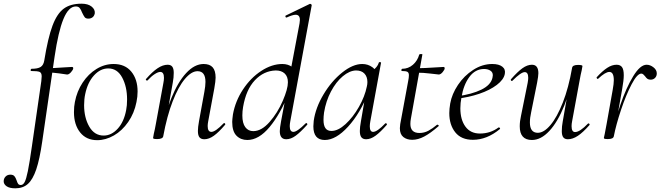

<svg xmlns="http://www.w3.org/2000/svg" viewBox="-123 -746 3581 1041"><path d="M-103 237Q-103 222 -93 211.5Q-83 201 -67 201Q-52 201 -45 209Q-38 217 -33 232Q-29 245 -24.5 251Q-20 257 -10 257Q2 257 10.5 241.5Q19 226 28 182Q37 138 50 47L101 -306Q103 -326 103 -332Q103 -351 92 -356Q81 -361 46 -361Q43 -361 43 -366Q43 -368 44.5 -370.5Q46 -373 47 -373Q82 -373 97.5 -383Q113 -393 117 -418Q137 -541 161.5 -606.5Q186 -672 222.5 -699Q259 -726 319 -726Q354 -726 373.5 -710.5Q393 -695 391 -674Q388 -659 378.5 -652Q369 -645 356 -645Q342 -645 336 -653Q330 -661 322 -678Q316 -694 309 -702.5Q302 -711 288 -711Q249 -711 221 -643Q193 -575 173 -439L106 21Q92 118 73.5 172.5Q55 227 28.5 251Q2 275 -40 275Q-71 275 -87 264Q-103 253 -103 237ZM131 -353 133 -376Q159 -376 231 -381L267 -383Q274 -383 274 -376Q274 -368 262 -354.5Q250 -341 240 -342Q232 -343 198.5 -348Q165 -353 131 -353Z M278 -138Q278 -169 283 -193Q294 -251 325 -298Q356 -345 400 -372Q444 -399 493 -399Q555 -399 589 -357.5Q623 -316 623 -250Q623 -222 617 -193Q605 -132 572 -84.5Q539 -37 494.5 -11.5Q450 14 404 14Q345 14 311.5 -28Q278 -70 278 -138ZM561 -149Q566 -173 566 -207Q566 -276 539.5 -325.5Q513 -375 464 -375Q421 -375 386.5 -337Q352 -299 339 -236Q333 -208 333 -176Q333 -108 361 -59.5Q389 -11 439 -11Q481 -11 515 -48Q549 -85 561 -149Z M950 -36Q950 -56 956 -89L985 -248Q991 -280 991 -302Q991 -360 948 -360Q915 -360 879.5 -318Q844 -276 813 -196Q782 -116 762 -7L750 -8Q770 -124 805.5 -212.5Q841 -301 886.5 -350Q932 -399 981 -399Q1014 -399 1030 -381Q1046 -363 1046 -325Q1046 -307 1039 -267L1006 -89Q1003 -74 1003 -63Q1003 -31 1023 -31Q1045 -31 1089 -77Q1091 -79 1092 -79Q1095 -79 1097.5 -75.5Q1100 -72 1097 -69Q1063 -29 1036.5 -10Q1010 9 985 9Q967 9 958.5 -1.5Q950 -12 950 -36ZM707 2 711 -21Q717 -45 722 -74L763 -297Q766 -312 766 -324Q766 -356 746 -356Q734 -356 715.5 -344Q697 -332 677 -310Q676 -309 674 -309Q671 -309 668.5 -312.5Q666 -316 669 -318Q703 -357 731.5 -376Q760 -395 786 -395Q803 -395 811 -384.5Q819 -374 819 -351Q819 -325 814 -299L762 -7Q761 0 752.5 4Q744 8 730 8Q716 8 711.5 6.5Q707 5 707 2Z M1136 -85Q1136 -96 1140 -126Q1153 -198 1194.5 -261Q1236 -324 1293.5 -361.5Q1351 -399 1408 -399Q1439 -399 1461.5 -382.5Q1484 -366 1487 -332L1445 -246Q1397 -127 1338.5 -57Q1280 13 1218 13Q1182 13 1159 -10.5Q1136 -34 1136 -85ZM1438 -300Q1438 -331 1420.5 -347.5Q1403 -364 1372 -364Q1307 -362 1259 -311Q1211 -260 1195 -166Q1191 -143 1191 -120Q1191 -78 1207 -56.5Q1223 -35 1250 -35Q1295 -35 1338.5 -84.5Q1382 -134 1410 -199Q1438 -264 1438 -300ZM1394 -35Q1394 -51 1401 -89L1501 -619Q1503 -633 1503 -638Q1503 -666 1480 -666Q1464 -666 1431 -651H1429Q1426 -651 1424.5 -656Q1423 -661 1427 -662L1557 -725H1559Q1562 -725 1565 -722Q1568 -719 1567 -717L1451 -89Q1448 -73 1448 -62Q1448 -31 1468 -31Q1488 -31 1534 -77Q1536 -79 1537 -79Q1540 -79 1542.5 -75.5Q1545 -72 1542 -69Q1506 -29 1480 -10Q1454 9 1429 9Q1394 9 1394 -35Z M1576 -61Q1576 -69 1578 -91Q1588 -162 1631 -234Q1674 -306 1732 -352.5Q1790 -399 1841 -399Q1872 -399 1896 -381.5Q1920 -364 1923 -330L1880 -357Q1894 -359 1910 -374Q1926 -389 1931 -407Q1932 -410 1938 -409Q1944 -408 1943 -406L1885 -89Q1882 -73 1882 -61Q1882 -31 1900 -31Q1922 -31 1966 -77Q1967 -78 1969 -78Q1972 -78 1974 -74.5Q1976 -71 1974 -69Q1940 -30 1913.5 -10.5Q1887 9 1862 9Q1845 9 1836.5 -1.5Q1828 -12 1828 -36Q1828 -56 1834 -89L1858 -229L1875 -246Q1830 -131 1764 -59Q1698 13 1638 13Q1576 13 1576 -61ZM1866 -277Q1869 -289 1869 -301Q1869 -330 1853 -347Q1837 -364 1807 -364Q1772 -363 1735.5 -332.5Q1699 -302 1671.5 -250Q1644 -198 1634 -136Q1631 -114 1631 -96Q1631 -66 1641.5 -51Q1652 -36 1674 -36Q1710 -36 1750.5 -73Q1791 -110 1823 -166.5Q1855 -223 1866 -277Z M2045 -51Q2045 -57 2047 -73L2090 -306Q2094 -325 2094 -338Q2094 -352 2086 -356.5Q2078 -361 2056 -361Q2053 -361 2053 -366Q2053 -368 2054.5 -370.5Q2056 -373 2057 -373Q2091 -373 2116 -395Q2141 -417 2150 -450Q2152 -453 2159 -453Q2169 -453 2167 -450L2105 -104Q2102 -88 2102 -74Q2102 -25 2151 -25Q2177 -25 2199.5 -37Q2222 -49 2247 -70H2248Q2251 -70 2254.5 -67Q2258 -64 2255 -62Q2210 -23 2176.5 -5.5Q2143 12 2112 12Q2083 12 2064 -3Q2045 -18 2045 -51ZM2136 -352 2138 -376Q2170 -376 2247 -381L2281 -383Q2288 -383 2288 -376Q2288 -368 2277 -355Q2266 -342 2256 -342Q2251 -342 2211.5 -347Q2172 -352 2136 -352Z M2313 -133Q2313 -155 2318 -185Q2327 -236 2360 -285.5Q2393 -335 2442.5 -367Q2492 -399 2546 -399Q2582 -399 2600.5 -384.5Q2619 -370 2614 -345Q2608 -314 2570.5 -285.5Q2533 -257 2475.5 -237.5Q2418 -218 2354 -211L2356 -224Q2436 -235 2487 -260Q2538 -285 2547 -324Q2549 -334 2549 -338Q2549 -355 2535 -363.5Q2521 -372 2502 -372Q2454 -372 2422 -329Q2390 -286 2379 -218Q2373 -187 2373 -159Q2373 -97 2400.5 -59.5Q2428 -22 2479 -22Q2536 -22 2580 -55H2582Q2585 -55 2587.5 -52Q2590 -49 2587 -46Q2517 12 2441 12Q2378 12 2345.5 -28.5Q2313 -69 2313 -133Z M2695 -61Q2695 -88 2702 -119L2738 -297Q2741 -314 2741 -324Q2741 -355 2722 -355Q2702 -355 2656 -309Q2654 -307 2652 -307Q2649 -307 2647 -310.5Q2645 -314 2648 -317Q2683 -357 2709.5 -376Q2736 -395 2761 -395Q2796 -395 2796 -349Q2796 -334 2789 -297L2757 -138Q2750 -107 2750 -82Q2750 -26 2793 -26Q2826 -26 2861.5 -68Q2897 -110 2928.5 -190Q2960 -270 2979 -379L2992 -378Q2972 -262 2936.5 -173.5Q2901 -85 2855.5 -36Q2810 13 2761 13Q2695 13 2695 -61ZM2923 -35Q2923 -61 2928 -87L2979 -379Q2982 -394 3011 -394Q3035 -394 3035 -388L3031 -365Q3025 -341 3020 -312L2979 -89Q2976 -74 2976 -62Q2976 -30 2995 -30Q3021 -30 3065 -76Q3066 -77 3068 -77Q3071 -77 3073 -73.5Q3075 -70 3073 -68Q3038 -28 3010 -9.5Q2982 9 2956 9Q2939 9 2931 -1.5Q2923 -12 2923 -35Z M3383 -395Q3402 -395 3420 -381Q3438 -367 3438 -348Q3438 -333 3428.5 -323.5Q3419 -314 3405 -314Q3394 -314 3387.5 -318.5Q3381 -323 3374 -333Q3370 -338 3365 -342.5Q3360 -347 3354 -347Q3332 -347 3301.5 -289Q3271 -231 3244 -150Q3217 -69 3205 -7L3195 -8Q3210 -88 3241 -179Q3272 -270 3310 -332.5Q3348 -395 3383 -395ZM3151 2 3156 -21 3166 -74 3199 -259Q3205 -292 3205 -311Q3205 -356 3181 -356Q3159 -356 3120 -319L3118 -318Q3115 -318 3113 -321.5Q3111 -325 3112 -327Q3143 -361 3169 -378Q3195 -395 3220 -395Q3240 -395 3249.5 -382Q3259 -369 3259 -338Q3259 -311 3250 -261L3205 -7Q3202 8 3173 8Q3160 8 3155.5 6.5Q3151 5 3151 2Z"/></svg>

Font: Cormorant Garamond
Style: Italic
Weight: 400
Italic angle: -10°
Designer: Christian Thalmann (Catharsis Fonts)
Foundry: Catharsis Fonts
Version: Version 4.000